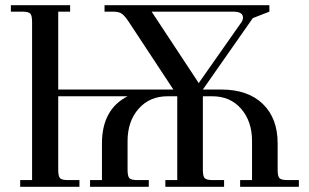

<svg xmlns="http://www.w3.org/2000/svg" viewBox="-20 -722 1194 742"><path d="M22 -677V-702H251V-677H205V-376H650L478 -637Q463 -660 451.5 -668.5Q440 -677 417 -677H384V-702H1021V-677L957 -652L764 -376H835Q938 -376 995.5 -320.5Q1053 -265 1053 -168V-66Q1053 -41 1060 -33.5Q1067 -26 1092 -26H1135V0H908V-26H954V-177Q954 -253 912 -301.5Q870 -350 800 -350H764V-66Q764 -41 771 -33.5Q778 -26 803 -26H846V0H619V-26H665V-350H628Q558 -350 515.5 -301.5Q473 -253 473 -177V-66Q473 -41 480 -33.5Q487 -26 512 -26H555V0H328V-26H374V-168Q374 -299 473 -350H205V-66Q205 -41 212 -33.5Q219 -26 244 -26H287V0H58V-26H104V-637Q104 -662 97 -669.5Q90 -677 65 -677ZM566 -677 748 -401 913 -636Q919 -645 919 -654Q919 -677 881 -677Z"/></svg>

Font: Dihjauti
Style: Bold
Weight: 700
Designer: T. Christopher White
Version: Version 3.0.0